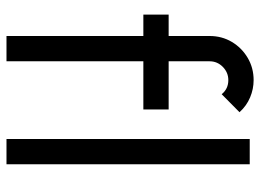

<svg xmlns="http://www.w3.org/2000/svg" viewBox="-125 -677 802 592"><g transform="rotate(90 276.0 -381.0)"><path d="M169 -626.5V-500H317.5V-422H169V0H91V-422H25V-500H91V-626.5Q91 -664 109.2 -694.8Q127.5 -725.5 158.5 -743.8Q189.5 -762 227 -762Q254.5 -762 280.2 -751.2Q306 -740.5 326 -718.5L270.5 -663.5Q254 -684 227 -684Q203.5 -684 186.2 -667Q169 -650 169 -626.5ZM408.5 0V-750H486.5V0Z"/></g></svg>

Font: Urbanist
Style: Regular
Weight: 400
Designer: Corey Hu
Foundry: Corey Hu
Version: Version 1.330; ttfautohint (v1.8.4.7-5d5b)